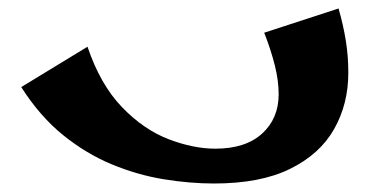

<svg xmlns="http://www.w3.org/2000/svg" viewBox="-20 -425 885 452"><path d="M484 7Q427 7 365.5 -3Q304 -13 243.5 -38Q183 -63 128.5 -107Q74 -151 30 -220L186 -315Q216 -226 267 -173Q318 -120 376.5 -97.5Q435 -75 487 -75Q558 -75 597 -110.5Q636 -146 636 -203Q636 -235 627 -271Q618 -307 602 -348L777 -405Q788 -367 794 -330Q800 -293 800 -254Q800 -180 766.5 -121Q733 -62 663 -27.5Q593 7 484 7Z"/></svg>

Font: Marhey SemiBold
Style: Regular
Weight: 600
Designer: Nur Syamsi & Bustanul Arifin
Foundry: Namelatype
Version: Version 1.000; ttfautohint (v1.8.4.7-5d5b)